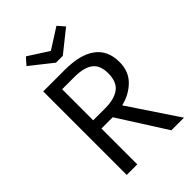

<svg xmlns="http://www.w3.org/2000/svg" viewBox="-266 -1038 1148 1148"><g transform="rotate(-45 307.5 -464.0)"><path d="M551.3 -508.2Q551.3 -428.7 501.5 -379.7Q451.8 -330.8 379 -313.3L588.2 0H481.5L288.7 -303.1H193.3V0H104.1V-706.2H285.6Q416.4 -706.2 483.8 -656.2Q551.3 -606.2 551.3 -508.2ZM455.9 -508.2Q455.9 -575.9 416.7 -605.6Q377.4 -635.4 295.9 -635.4H193.3V-372.8H295.9Q371.8 -372.8 413.8 -403.8Q455.9 -434.9 455.9 -508.2ZM437.4 -927.7 475.4 -884.1 337.4 -773.8H279.5L140.5 -884.1L179 -927.7L307.7 -845.1Z"/></g></svg>

Font: FiraCode Nerd Font
Style: Regular
Weight: 400
Designer: Carrois Corporate, Edenspiekermann AG, Nikita Prokopov
Foundry: Carrois Corporate, Edenspiekermann AG, Nikita Prokopov
Version: Version 6.002;Nerd Fonts 2.1.0